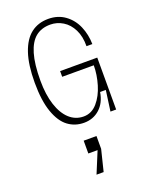

<svg xmlns="http://www.w3.org/2000/svg" viewBox="-192 -812 983 1268"><g transform="rotate(-20 300.0 -178.0)"><path d="M489 -325H267V-365H528V0H488L508 -145H468Q456 -72 410.5 -31Q365 10 300 10Q237 10 188.5 -26Q140 -62 111.5 -142.5Q83 -223 83 -350Q83 -475 110.5 -556.5Q138 -638 188.5 -677Q239 -716 310 -716Q378 -716 427.5 -680Q477 -644 502 -585.5Q527 -527 528 -460H487Q488 -528 463.5 -577Q439 -626 398 -651Q357 -676 310 -676Q248 -676 207 -643Q166 -610 144.5 -538Q123 -466 123 -350Q123 -252 146.5 -179.5Q170 -107 212.5 -68.5Q255 -30 312 -30Q368 -30 408 -76Q448 -122 468.5 -191Q489 -260 489 -325ZM346 120V210H256V120ZM259 360 321 210 332 200 346 210 309 360Z"/></g></svg>

Font: Fliege Mono Thin
Style: Regular
Weight: 100
Version: Version 0.020;Glyphs 3.3 (3306)